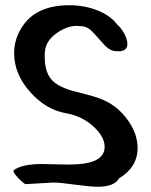

<svg xmlns="http://www.w3.org/2000/svg" viewBox="-20 -736 577 734"><path d="M32 -85Q64 -109 140 -109Q155 -109 187.5 -108Q220 -107 236 -107Q262 -107 274 -108Q380 -114 380 -175Q380 -214 336 -253.5Q292 -293 233 -303Q156 -316 95 -384.5Q34 -453 34 -533Q34 -593 72 -644Q126 -716 246 -716Q302 -716 352 -696.5Q402 -677 429 -641Q442 -631 454.5 -608.5Q467 -586 467 -568Q467 -540 433 -540Q423 -540 417 -541Q395 -545 374.5 -569Q354 -593 333.5 -614.5Q313 -636 289 -636H285Q281 -637 273 -637Q235 -637 195.5 -608.5Q156 -580 152 -541Q151 -533 151 -518Q151 -477 164 -451Q177 -425 202.5 -411Q228 -397 253 -390Q278 -383 315.5 -373.5Q353 -364 377 -353Q431 -329 468.5 -277Q506 -225 506 -170Q506 -97 435 -54Q417 -22 354 -22Q326 -22 267.5 -30Q209 -38 188 -38H180L78 -32Q69 -35 49 -56Q29 -77 32 -85Z"/></svg>

Font: NaniFont Regular
Style: Regular
Weight: 400
Designer: Nanigashitei
Version: Version 1.036